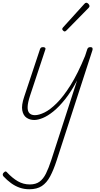

<svg xmlns="http://www.w3.org/2000/svg" viewBox="-95 -858 731 1397"><path d="M154 15Q122 15 98 -1.5Q74 -18 67 -55Q60 -92 81 -154L196 -500Q199 -508 203.5 -511.5Q208 -515 219 -515Q228 -515 233 -510.5Q238 -506 235 -498L123 -160Q107 -111 106 -80Q105 -49 119 -34.5Q133 -20 159 -20Q188 -20 228.5 -39.5Q269 -59 317.5 -107Q366 -155 418.5 -238.5Q471 -322 524 -451L540 -500Q543 -508 548 -511.5Q553 -515 563 -515Q575 -515 577.5 -508.5Q580 -502 578 -494L317 310Q295 378 270 425Q245 472 209.5 495.5Q174 519 118 519Q81 519 48 507.5Q15 496 -14.5 474.5Q-44 453 -71 424Q-75 418 -75 411Q-75 404 -67 397Q-59 389 -54 389.5Q-49 390 -45 395Q-5 438 35 461Q75 484 122 484Q165 484 192.5 464Q220 444 239.5 404.5Q259 365 278 307L466 -273Q423 -191 378.5 -135.5Q334 -80 293 -47Q252 -14 216.5 0.5Q181 15 154 15ZM375 -629Q371 -629 364.5 -635Q358 -641 358 -646Q358 -649 359 -652Q360 -655 364 -659L518 -829Q522 -834 525.5 -836Q529 -838 533 -838Q538 -838 543.5 -834Q549 -830 552.5 -824.5Q556 -819 556 -814Q556 -811 555 -808Q554 -805 550 -801L388 -636Q381 -629 375 -629Z"/></svg>

Font: Playwrite US Trad Thin
Style: Regular
Weight: 250
Designer: Veronika Burian, José Scaglione
Foundry: TypeTogether
Version: Version 1.003